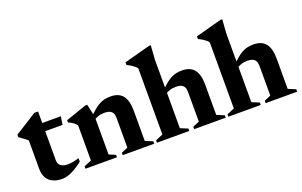

<svg xmlns="http://www.w3.org/2000/svg" viewBox="-86 -1085 2310 1468"><g transform="rotate(-20 1069.0 -351.5)"><path d="M216.5 -135.5Q216.5 -108 236.5 -92.8Q256.5 -77.5 294 -77.5Q313 -77.5 335.5 -81.5Q358 -85.5 385 -94.5V-65.5Q349 -37.5 318.5 -20.2Q288 -3 262.8 4.8Q237.5 12.5 216 12.5Q174 12.5 142.2 -1.5Q110.5 -15.5 92.5 -45Q74.5 -74.5 74.5 -120.5V-352L7.5 -403V-423Q21 -431.5 38.2 -442.2Q55.5 -453 74.8 -465Q94 -477 113.5 -489.2Q133 -501.5 151.2 -513.2Q169.5 -525 185 -535H216.5V-429.5ZM159 -375V-441.5H367.5L357.5 -375Z M610.5 -351.5V-42L663.5 -19.5V0H407.5V-19.5L468 -45V-331Q456.5 -346.5 441.2 -357.2Q426 -368 402.5 -378.5V-396.5L571.5 -455H587ZM710.5 -19.5 763.5 -42V-285.5Q763.5 -308.5 755.5 -323.2Q747.5 -338 731.2 -345.2Q715 -352.5 690 -352.5Q660.5 -352.5 635.8 -344Q611 -335.5 595.5 -322L577 -341.5Q609.5 -377 635.5 -399.2Q661.5 -421.5 684 -433.2Q706.5 -445 728.5 -449.5Q750.5 -454 775 -454Q841.5 -454 873.8 -414Q906 -374 906 -291V-45L967 -19.5V0H710.5Z M1292 -19.5 1345 -42V-285.5Q1345 -308.5 1337 -323.2Q1329 -338 1312.8 -345.2Q1296.5 -352.5 1271.5 -352.5Q1242 -352.5 1217.2 -344Q1192.5 -335.5 1177 -322L1158.5 -341.5Q1191 -377 1217 -399.2Q1243 -421.5 1265.5 -433.2Q1288 -445 1310 -449.5Q1332 -454 1356.5 -454Q1423 -454 1455.2 -414Q1487.5 -374 1487.5 -291V-45L1548.5 -19.5V0H1292ZM1252 0H989V-19.5L1049.5 -45V-583.5Q1041.5 -593.5 1031.2 -602.2Q1021 -611 1006.8 -620Q992.5 -629 973 -638.5V-659.5L1184 -716.5H1199.5L1191.5 -601.5V-44.5L1252 -19.5Z M1873.5 -19.5 1926.5 -42V-285.5Q1926.5 -308.5 1918.5 -323.2Q1910.5 -338 1894.2 -345.2Q1878 -352.5 1853 -352.5Q1823.5 -352.5 1798.8 -344Q1774 -335.5 1758.5 -322L1740 -341.5Q1772.5 -377 1798.5 -399.2Q1824.5 -421.5 1847 -433.2Q1869.5 -445 1891.5 -449.5Q1913.5 -454 1938 -454Q2004.5 -454 2036.8 -414Q2069 -374 2069 -291V-45L2130 -19.5V0H1873.5ZM1833.5 0H1570.5V-19.5L1631 -45V-583.5Q1623 -593.5 1612.8 -602.2Q1602.5 -611 1588.2 -620Q1574 -629 1554.5 -638.5V-659.5L1765.5 -716.5H1781L1773 -601.5V-44.5L1833.5 -19.5Z"/></g></svg>

Font: Newsreader 24pt
Style: Bold
Weight: 700
Designer: Hugues Gentile
Foundry: Production Type
Version: Version 1.003